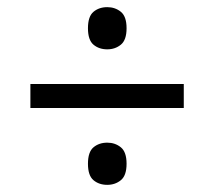

<svg xmlns="http://www.w3.org/2000/svg" viewBox="-20 -595 599 537"><path d="M280 -457Q257 -457 241.5 -470Q226 -483 226 -516Q226 -549 241.5 -562Q257 -575 280 -575Q302 -575 318 -562Q334 -549 334 -516Q334 -483 318 -470Q302 -457 280 -457ZM65 -293V-360H494V-293ZM280 -78Q257 -78 241.5 -91Q226 -104 226 -137Q226 -170 241.5 -183Q257 -196 280 -196Q302 -196 318 -183Q334 -170 334 -137Q334 -104 318 -91Q302 -78 280 -78Z"/></svg>

Font: Noto Serif Telugu SemiBold
Style: Regular
Weight: 600
Designer: Jelle Bosma - Monotype Design Team
Foundry: Monotype Imaging Inc.
Version: Version 2.005; ttfautohint (v1.8.4.7-5d5b)